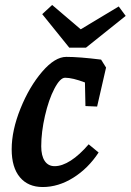

<svg xmlns="http://www.w3.org/2000/svg" viewBox="-20 -740 526 773"><path d="M27 -139Q27 -215 62.5 -303Q98 -391 149.5 -451Q201 -511 247 -511Q299 -511 387 -500L407 -468L371 -311L324 -313L322 -408Q272 -427 242 -427Q222 -427 199 -383Q176 -339 161 -273.5Q146 -208 146 -151Q146 -113 160 -92Q174 -71 200 -71Q230 -71 265 -93.5Q300 -116 337 -159L377 -126Q335 -62 275 -24.5Q215 13 152 13Q93 13 60 -26.5Q27 -66 27 -139ZM486 -676 326 -548H259L150 -683L190 -720L305 -622L458 -714Z"/></svg>

Font: Andada Pro
Style: Bold Italic
Weight: 700
Italic angle: -7°
Designer: Carolina Giovagnoli
Foundry: Huerta Tipografica
Version: Version 3.005; ttfautohint (v1.8.4)